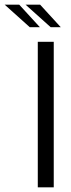

<svg xmlns="http://www.w3.org/2000/svg" viewBox="-109 -798 301 818"><path d="M52 -620H120V0H52ZM18 -682 -89 -778H-27L61 -682ZM107 -682 0 -778H62L150 -682Z"/></svg>

Font: Smooch Sans Medium
Style: Regular
Weight: 500
Designer: Robert E. Leuschke
Foundry: Robert E. Leuschke
Version: Version 1.010; ttfautohint (v1.8.3)